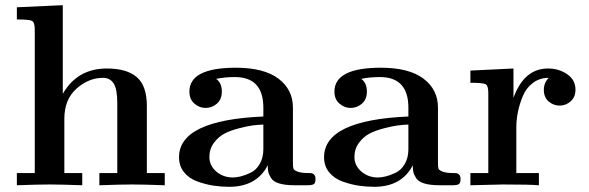

<svg xmlns="http://www.w3.org/2000/svg" viewBox="-20 -714 2269 740"><path d="M45 0V-47H114V-600Q114 -628 103.5 -633.5Q93 -639 45 -639V-686L222 -694V-354H223Q279 -450 392 -450Q469 -450 507.5 -416.5Q546 -383 546 -306V-47H615V0Q531 -3 489 -3Q447 -3 363 0V-47H432V-317Q432 -371 418 -392.5Q404 -414 377 -414Q322 -414 275 -372.5Q228 -331 228 -256V-47H297V0Q213 -3 171 -3Q129 -3 45 0Z M670 -108Q670 -251 995 -265V-299Q995 -417 885 -417Q846 -417 813 -410Q835 -395 835 -361Q835 -331 816 -314.5Q797 -298 772 -298Q749 -298 729.5 -314.5Q710 -331 710 -361Q710 -453 889 -453Q997 -453 1053 -411Q1109 -369 1109 -299V-84Q1109 -70 1111 -64Q1113 -58 1127 -52.5Q1141 -47 1170 -47Q1179 -47 1183 -46Q1187 -45 1191.5 -40Q1196 -35 1196 -24Q1196 -8 1189 -4Q1182 0 1164 0H1116Q1079 0 1056 -7Q1033 -14 1024.5 -28Q1016 -42 1014 -51.5Q1012 -61 1012 -77Q969 6 863 6Q833 6 803 1.5Q773 -3 741 -14.5Q709 -26 689.5 -50Q670 -74 670 -108ZM787 -109Q787 -76 813.5 -53Q840 -30 878 -30Q891 -30 907.5 -34Q924 -38 945.5 -48Q967 -58 981 -82Q995 -106 995 -139V-234Q973 -233 953.5 -230.5Q934 -228 901 -219.5Q868 -211 845 -199Q822 -187 804.5 -163.5Q787 -140 787 -109Z M1229 -108Q1229 -251 1554 -265V-299Q1554 -417 1444 -417Q1405 -417 1372 -410Q1394 -395 1394 -361Q1394 -331 1375 -314.5Q1356 -298 1331 -298Q1308 -298 1288.5 -314.5Q1269 -331 1269 -361Q1269 -453 1448 -453Q1556 -453 1612 -411Q1668 -369 1668 -299V-84Q1668 -70 1670 -64Q1672 -58 1686 -52.5Q1700 -47 1729 -47Q1738 -47 1742 -46Q1746 -45 1750.5 -40Q1755 -35 1755 -24Q1755 -8 1748 -4Q1741 0 1723 0H1675Q1638 0 1615 -7Q1592 -14 1583.5 -28Q1575 -42 1573 -51.5Q1571 -61 1571 -77Q1528 6 1422 6Q1392 6 1362 1.5Q1332 -3 1300 -14.5Q1268 -26 1248.5 -50Q1229 -74 1229 -108ZM1346 -109Q1346 -76 1372.5 -53Q1399 -30 1437 -30Q1450 -30 1466.5 -34Q1483 -38 1504.5 -48Q1526 -58 1540 -82Q1554 -106 1554 -139V-234Q1532 -233 1512.5 -230.5Q1493 -228 1460 -219.5Q1427 -211 1404 -199Q1381 -187 1363.5 -163.5Q1346 -140 1346 -109Z M1793 0V-47H1862V-356Q1862 -384 1851.5 -389.5Q1841 -395 1793 -395V-442L1959 -450V-337Q2000 -450 2092 -450Q2134 -450 2166 -428Q2198 -406 2198 -368Q2198 -340 2179.5 -323.5Q2161 -307 2137 -307Q2113 -307 2094.5 -323Q2076 -339 2076 -368Q2076 -395 2095 -414Q2060 -414 2034 -394.5Q2008 -375 1995 -343.5Q1982 -312 1976 -282Q1970 -252 1970 -222V-47H2057V0Q2021 -3 1919 -3Q1898 -3 1793 0Z"/></svg>

Font: CMU Serif
Style: Bold
Weight: 700
Version: Version 0.7.0